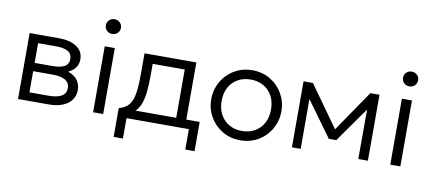

<svg xmlns="http://www.w3.org/2000/svg" viewBox="-74 -965 3122 1390"><g transform="rotate(10 1487.5 -270.0)"><path d="M82 0V-485H297Q376.5 -485 426.5 -453.2Q476.5 -421.5 476.5 -359Q476.5 -333 464.8 -311Q453 -289 431 -273Q409 -257 378 -249L376.5 -265Q436 -254 466.5 -220.8Q497 -187.5 497 -139.5Q497 -96.5 474.2 -65.2Q451.5 -34 409.2 -17Q367 0 309.5 0ZM155 -62H299Q358.5 -62 391 -81.2Q423.5 -100.5 423.5 -140Q423.5 -179.5 391 -198.5Q358.5 -217.5 299 -217.5H141.5V-278.5H288Q343.5 -278.5 374 -295.2Q404.5 -312 404.5 -350.5Q404.5 -389.5 374.2 -406.5Q344 -423.5 288 -423.5H155Z M634 0V-485H708V0ZM671 -582Q648 -582 631.8 -597.5Q615.5 -613 615.5 -636Q615.5 -659.5 631.8 -675Q648 -690.5 671 -690.5Q694 -690.5 710.2 -675Q726.5 -659.5 726.5 -636Q726.5 -613 710.2 -597.5Q694 -582 671 -582Z M1233.5 0V-420H998V-334Q998 -261 991.5 -206.2Q985 -151.5 967.5 -113Q950 -74.5 918 -50.2Q886 -26 835.5 -14.5L811.5 -62Q860.5 -74.5 885.2 -105.8Q910 -137 918.2 -192.5Q926.5 -248 926.5 -334V-485H1307.5V0ZM811.5 150V-62L868 -55L879 -65H1406V150H1338V0H879.5V150Z M1717.5 15Q1643.5 15 1585 -20Q1526.5 -55 1493 -113.8Q1459.5 -172.5 1459.5 -242.5Q1459.5 -295 1478.8 -341.5Q1498 -388 1533 -423.8Q1568 -459.5 1615 -479.8Q1662 -500 1717.5 -500Q1792 -500 1850.2 -465Q1908.5 -430 1942 -371.2Q1975.5 -312.5 1975.5 -242.5Q1975.5 -190.5 1956.2 -143.8Q1937 -97 1902.5 -61.2Q1868 -25.5 1820.8 -5.2Q1773.5 15 1717.5 15ZM1717.5 -53.5Q1770.5 -53.5 1811.5 -76.8Q1852.5 -100 1875.8 -142.2Q1899 -184.5 1899 -242.5Q1899 -300.5 1875.8 -343Q1852.5 -385.5 1811.5 -408.5Q1770.5 -431.5 1717.5 -431.5Q1664.5 -431.5 1623.5 -408.5Q1582.5 -385.5 1559.2 -343Q1536 -300.5 1536 -242.5Q1536 -184.5 1559.5 -142.2Q1583 -100 1623.8 -76.8Q1664.5 -53.5 1717.5 -53.5Z M2095.5 0V-485H2161.5H2164.5L2396.5 -160L2364 -159L2587 -485H2654V0H2583.5L2584 -389.5L2597.5 -383L2402.5 -107H2348L2146.5 -384L2159.5 -390L2160 0Z M2818.5 0V-485H2892.5V0ZM2855.5 -582Q2832.5 -582 2816.2 -597.5Q2800 -613 2800 -636Q2800 -659.5 2816.2 -675Q2832.5 -690.5 2855.5 -690.5Q2878.5 -690.5 2894.8 -675Q2911 -659.5 2911 -636Q2911 -613 2894.8 -597.5Q2878.5 -582 2855.5 -582Z"/></g></svg>

Font: Geologica Roman ExtraLight
Style: Regular
Weight: 250
Designer: Sindre Bremnes, Frode Helland
Foundry: Monokrom Skriftforlag AS
Version: Version 1.010;gftools[0.9.28]